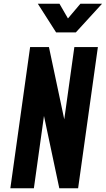

<svg xmlns="http://www.w3.org/2000/svg" viewBox="-20 -1000 562 1020"><path d="M35 0 140 -750H240L343 -264L307 -263L375 -750H500L395 0H295L192 -486L228 -487L160 0ZM278 -828 181 -980H296L341 -902L407 -980H522L383 -828Z"/></svg>

Font: Mohave Light
Style: Bold Italic
Weight: 700
Italic angle: -8°
Version: Version 2.003